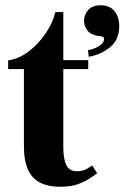

<svg xmlns="http://www.w3.org/2000/svg" viewBox="-20 -699 474 731"><path d="M208 12Q165 12 134 -3Q103 -18 87 -52.5Q71 -87 71 -144V-436H11V-469Q52 -475 88.5 -502.5Q125 -530 152.5 -570Q180 -610 191 -653H221V-470H316V-436H221V-141Q221 -94 232.5 -70.5Q244 -47 274 -47Q294 -47 310 -56Q326 -65 331 -69L350 -39Q338 -31 320.5 -19Q303 -7 276 2.5Q249 12 208 12ZM318 -483 315 -508Q336 -511 356 -523Q376 -535 376 -550Q376 -557 372 -559Q368 -561 356 -562Q328 -565 314 -581.5Q300 -598 300 -620Q300 -643 316 -661Q332 -679 363 -679Q398 -679 416 -656.5Q434 -634 434 -599Q434 -548 399.5 -519.5Q365 -491 318 -483Z"/></svg>

Font: Frank Ruhl Libre ExtraBold
Style: Regular
Weight: 800
Designer: Yanek Iontef
Foundry: Fontef
Version: Version 6.003;gftools[0.9.30]